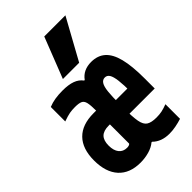

<svg xmlns="http://www.w3.org/2000/svg" viewBox="-238 -878 976 976"><g transform="rotate(-45 250.0 -390.0)"><path d="M171 10Q94 10 52.5 -35.5Q11 -81 11 -165Q11 -249 54 -293Q97 -337 179 -337H226V-238H189Q152 -238 134.5 -220.5Q117 -203 117 -166Q117 -131 132.5 -111.5Q148 -92 176 -92Q183 -92 189.5 -94Q196 -96 198 -100V-337Q198 -376 193.5 -395Q189 -414 175.5 -420Q162 -426 135 -426Q113 -426 96 -423Q79 -420 48 -409V-513Q70 -522 94.5 -526Q119 -530 149 -530Q192 -530 219.5 -520Q247 -510 263 -488H267Q282 -509 304 -519.5Q326 -530 355 -530Q401 -530 430.5 -504Q460 -478 474 -423Q488 -368 488 -280V-206H279V-304H401L390 -265V-275Q390 -331 386 -363.5Q382 -396 373 -410.5Q364 -425 348 -425Q332 -425 322.5 -410.5Q313 -396 309.5 -363.5Q306 -331 306 -275V-245Q306 -183 312 -150.5Q318 -118 336 -106.5Q354 -95 390 -95Q412 -95 429 -98.5Q446 -102 470 -111V-6Q448 1 424.5 5.5Q401 10 379 10Q350 10 327 1.5Q304 -7 287 -24H283Q263 -7 233 1.5Q203 10 171 10ZM309 -570H192L278 -790H430Z"/></g></svg>

Font: M PLUS 1 Code SemiBold
Style: Regular
Weight: 600
Designer: Coji Morishita
Foundry: UNDERFOREST DESIGN
Version: Version 1.005